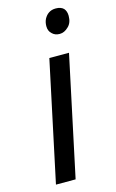

<svg xmlns="http://www.w3.org/2000/svg" viewBox="-115 -783 500 830"><g transform="rotate(-15 135.0 -368.0)"><path d="M116 0H28L142 -536H230L116 0ZM213 -625C199 -625 188 -629 179 -638C170 -646 165 -657 165 -672C165 -683 167 -694 172 -704C177 -713 183 -721 192 -727C201 -733 211 -736 224 -736C239 -736 251 -732 259 -724C266 -716 270 -705 270 -691C270 -670 264 -654 252 -643C240 -631 227 -625 213 -625Z"/></g></svg>

Font: NameLogos Sans
Style: Italic
Weight: 500
Version: Version 0.1